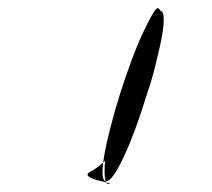

<svg xmlns="http://www.w3.org/2000/svg" viewBox="-20 -452 516 468"><path d="M205 -36C251 -62 314 -146 345 -243C379 -352 381 -432 364 -432C354 -432 306 -334 267 -205C231 -88 229 -4 243 -4C276 -4 157 -16 205 -36ZM271 -218C235 -101 218 -10 239 -10C259 -10 302 -103 338 -222C374 -338 391 -426 370 -426C347 -426 309 -338 271 -218Z"/></svg>

Font: Zinc
Style: Obl
Weight: 400
Version: Version 1